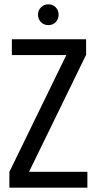

<svg xmlns="http://www.w3.org/2000/svg" viewBox="-20 -869 448 889"><path d="M34.9 -687.3V-613.9H287L23.4 -73V0H384.6V-73.4H114.4L378.7 -615.3V-687.3ZM204.2 -752.7Q224.6 -752.7 238 -766.4Q251.4 -780.1 251.4 -801.1Q251.4 -821.4 237.9 -835.2Q224.3 -849 204.1 -849Q183.8 -849 169.9 -835.1Q155.9 -821.2 155.9 -801.3Q155.9 -780.1 169.9 -766.4Q183.9 -752.7 204.2 -752.7Z"/></svg>

Font: Secuela Black
Style: Regular
Weight: 900
Designer: Fernando Haro
Foundry: deFharo
Version: Version 1.704